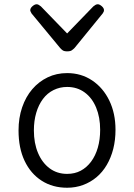

<svg xmlns="http://www.w3.org/2000/svg" viewBox="-20 -862 629 901"><path d="M295 19Q227 19 175.5 -14Q124 -47 95.5 -107Q67 -167 67 -250Q67 -309 84 -358.5Q101 -408 131.5 -443.5Q162 -479 203.5 -499Q245 -519 295 -519Q361 -519 412.5 -484.5Q464 -450 493 -390Q522 -330 522 -253Q522 -205 511.5 -163.5Q501 -122 481 -88Q461 -54 433 -30.5Q405 -7 370 6Q335 19 295 19ZM295 -46Q331 -46 359 -61Q387 -76 407.5 -103.5Q428 -131 439 -169Q450 -207 450 -253Q450 -312 431 -357.5Q412 -403 377 -428.5Q342 -454 295 -454Q261 -454 231.5 -439.5Q202 -425 181.5 -397.5Q161 -370 150 -332.5Q139 -295 139 -250Q139 -190 158.5 -144Q178 -98 213 -72Q248 -46 295 -46ZM439 -842Q447 -842 457.5 -833Q468 -824 468 -814Q468 -811 467 -808Q466 -805 462 -799L330 -637Q324 -631 317 -626Q310 -621 295 -621Q281 -621 274 -626Q267 -631 262 -637L128 -799Q125 -805 123.5 -808Q122 -811 122 -814Q122 -824 132.5 -833Q143 -842 152 -842Q157 -842 162 -839Q167 -836 172 -832L295 -705L418 -832Q423 -836 428 -839Q433 -842 439 -842Z"/></svg>

Font: Playwrite GB S Light
Style: Regular
Weight: 300
Designer: Veronika Burian, José Scaglione
Foundry: TypeTogether
Version: Version 1.002